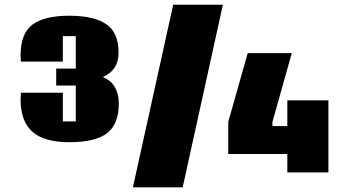

<svg xmlns="http://www.w3.org/2000/svg" viewBox="-20 -799 1453 819"><path d="M546.9 0 718.8 -778.8H930.7L759.3 0ZM485.8 -573.7Q485.8 -499.5 418.5 -470.2Q452.1 -457.5 469.5 -428Q486.8 -398.4 486.8 -357.9Q486.8 -269 436.5 -230.7Q386.2 -192.4 276.4 -192.4Q168.9 -192.4 118.4 -236.8Q67.9 -281.2 67.9 -373.5Q67.9 -387.7 69.3 -403.3H248V-281.2H303.2V-434.1H219.7V-506.3H303.2V-645H248V-536.1H69.3Q67.9 -549.8 67.9 -563Q67.9 -656.2 118.4 -694.1Q168.9 -731.9 275.9 -731.9Q380.4 -731.9 433.1 -696Q485.8 -660.2 485.8 -573.7ZM1380.9 -63.5H1205.6V-142.1H953.6V-278.8L1036.6 -572.3H1224.6L1142.1 -278.8V-261.2H1205.6V-371.1H1380.9Z"/></svg>

Font: Coda ExtraBold
Style: Regular
Weight: 800
Version: Version 2.001; ttfautohint (v0.8) -r 50 -G 200 -x